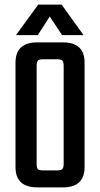

<svg xmlns="http://www.w3.org/2000/svg" viewBox="-20 -809 433 829"><path d="M194.8 -737.8 143.1 -657.2H48.8L145 -789.1H246.1L340.8 -657.2H248ZM254.9 -102.1V-523.9Q254.9 -542 249 -547.6Q243.2 -553.2 225.1 -553.2H167Q148.9 -553.2 143.6 -547.6Q138.2 -542 138.2 -523.9V-102.1Q138.2 -84 143.6 -78.6Q148.9 -73.2 167 -73.2H225.1Q243.2 -73.2 249 -78.9Q254.9 -84.5 254.9 -102.1ZM141.1 -626H252Q345.2 -626 345.2 -538.1V-87.9Q345.2 0 252 0H141.1Q46.9 0 46.9 -87.9V-538.1Q46.9 -626 141.1 -626Z"/></svg>

Font: Teko
Style: Regular
Weight: 400
Designer: Manushi Parikh, Jonny Pinhorn
Foundry: Indian Type Foundry
Version: Version 2.000;PS 1.0;hotconv 1.0.79;makeotf.lib2.5.61930